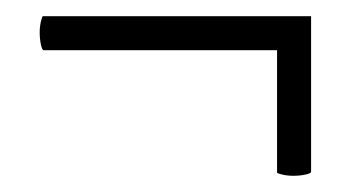

<svg xmlns="http://www.w3.org/2000/svg" viewBox="-20 -324 435 237"><path d="M342 -107Q335 -107 328.5 -108.5Q322 -110 322 -111V-304H364V-112Q364 -110 357 -108.5Q350 -107 342 -107ZM29 -284Q29 -291 30.5 -297.5Q32 -304 33 -304H364V-262H34Q32 -262 30.5 -269Q29 -276 29 -284Z"/></svg>

Font: Cormorant SC Medium
Style: Regular
Weight: 500
Designer: Christian Thalmann (Catharsis Fonts)
Foundry: Catharsis Fonts
Version: Version 4.000